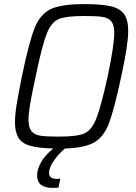

<svg xmlns="http://www.w3.org/2000/svg" viewBox="-20 -716 663 936"><path d="M605 -565Q605 -498 571 -343Q537 -184 512 -117Q487 -50 440.5 -22.5Q394 5 297 8Q267 32 243 66.5Q219 101 219 127Q219 156 258 156L274 155L265 199Q255 200 237 200Q161 200 161 140Q161 107 181.5 72.5Q202 38 240 8Q168 6 128 -5Q88 -16 70.5 -43.5Q53 -71 53 -121Q53 -157 61.5 -209Q70 -261 87 -345Q122 -513 149 -580Q176 -647 227 -671.5Q278 -696 392 -696Q475 -696 520 -685.5Q565 -675 585 -647Q605 -619 605 -565ZM537 -554Q537 -594 523 -611.5Q509 -629 480.5 -633.5Q452 -638 391 -638Q302 -638 266 -623Q230 -608 207.5 -551Q185 -494 154 -344Q135 -256 127 -209.5Q119 -163 119 -133Q119 -94 133.5 -76.5Q148 -59 176.5 -54.5Q205 -50 266 -50Q354 -50 390 -65Q426 -80 449 -137Q472 -194 505 -344Q537 -498 537 -554Z"/></svg>

Font: Saira Semi Condensed Light
Style: Italic
Weight: 300
Width: 4
Italic angle: -12°
Designer: Hector Gatti with collaboration of the Omnibus-Type team
Foundry: Omnibus-Type
Version: Version 1.001; ttfautohint (v1.8)